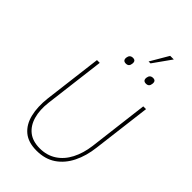

<svg xmlns="http://www.w3.org/2000/svg" viewBox="-313 -1165 1276 1276"><g transform="rotate(45 325.5 -527.0)"><path d="M485 -1064H519L428 -936H410ZM287 -849Q291 -880 320 -880Q348 -880 344 -849Q341 -819 313 -819Q284 -819 287 -849ZM476 -849Q480 -880 509 -880Q537 -880 533 -849Q530 -819 502 -819Q473 -819 476 -849ZM110 -288 161 -700H187L134 -272Q125 -197 141.5 -139Q158 -81 199 -48.5Q240 -16 307 -16Q373 -16 423 -48.5Q473 -81 503.5 -140Q534 -199 544 -276L596 -700H622L571 -288Q561 -201 527.5 -133.5Q494 -66 438 -28Q382 10 302 10Q224 10 178.5 -28Q133 -66 116.5 -133.5Q100 -201 110 -288Z"/></g></svg>

Font: Haskoy Thin
Style: Italic
Weight: 100
Designer: Ertekin Erdin
Foundry: Ertekin Erdin
Version: Version 2.000; ttfautohint (v1.8.4.7-5d5b)